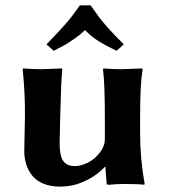

<svg xmlns="http://www.w3.org/2000/svg" viewBox="-20 -688 631 718"><path d="M442.9 -522C418.8 -546.1 399.5 -566.2 385 -582.5C370.5 -598.8 359.7 -611.7 352.5 -621.1L318.8 -668H278.8L248 -626C242.2 -618.2 231.8 -605.9 216.8 -589.1C201.8 -572.3 180.8 -550 153.8 -522L181.2 -498L223.6 -520.5C231.4 -525.1 242.5 -532.2 256.8 -542C271.2 -551.8 284.8 -562.8 297.9 -575.2C315.4 -557.9 332.7 -544 349.6 -533.4C366.5 -522.9 388.7 -511.1 416 -498ZM372.1 -64H374L378.9 0C378.9 2 382 2.9 388.2 2.9C405.8 1 424.8 0 445.3 0C481.1 0 505.7 1 519 2.9L521 0C509.6 -62.5 503.9 -126.5 503.9 -191.9V-249C503.9 -331.7 507 -391.8 513.2 -429.2L512.2 -432.1L435.1 -429.2C412.3 -429.2 389.6 -430.2 367.2 -432.1L365.2 -429.2C369.8 -391.8 372.1 -331.7 372.1 -249V-168.9C372.1 -150.7 365.8 -133.5 353.3 -117.2C340.7 -100.9 325.8 -88.5 308.6 -79.8C291.3 -71.2 275.1 -66.9 259.8 -66.9C251.3 -66.9 244 -68 237.8 -70.1C231.6 -72.2 225.6 -76.2 219.7 -82C213.9 -87.9 209.6 -97.3 206.8 -110.4C204 -123.4 202.8 -139.6 203.1 -159.2L205.1 -249C207 -333.7 209.6 -393.7 212.9 -429.2L211.9 -432.1L137.2 -429.2C114.4 -429.2 91 -430.2 66.9 -432.1L64.9 -429.2C71.1 -367.4 73.9 -307.3 73.2 -249L70.8 -126C70.5 -108.1 72.7 -91.3 77.4 -75.7C82.1 -60.1 89.5 -45.7 99.6 -32.5C109.7 -19.3 123.7 -9 141.6 -1.5C159.5 6 180.3 9.8 204.1 9.8C220.1 9.8 236.6 8 253.7 4.4C270.8 0.8 290.4 -6.8 312.7 -18.6C335 -30.3 354.8 -45.4 372.1 -64Z"/></svg>

Font: Linux Biolinum G
Style: Bold
Weight: 700
Designer: Philipp H. Poll
Foundry: Philipp H. Poll
Version: Version 1.1.0